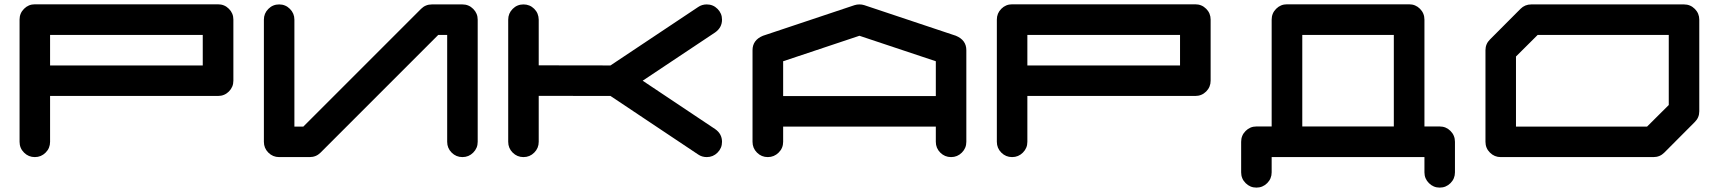

<svg xmlns="http://www.w3.org/2000/svg" viewBox="-20 -729 7977 891"><path d="M920.9 -425.3V-566.9H212.4V-425.3ZM1063 -354.5Q1063 -325.2 1042.2 -304.4Q1021.5 -283.7 991.7 -283.7H212.4V-70.8Q212.4 -41.5 191.7 -20.8Q170.9 0 141.6 0Q112.3 0 91.6 -20.8Q70.8 -41.5 70.8 -70.8V-638.2Q70.8 -667.5 91.6 -688.2Q112.3 -709 141.6 -709H991.7Q1021.5 -709 1042.2 -688.2Q1063 -667.5 1063 -638.2Z M2196.8 -637.7V-70.8Q2196.8 -41.5 2176 -20.8Q2155.3 0 2126 0Q2096.7 0 2075.9 -20.8Q2055.2 -41.5 2055.2 -70.8V-566.9H2013.7L1467.3 -20.5Q1446.8 0 1417 0H1275.4Q1246.1 0 1225.3 -20.8Q1204.6 -41.5 1204.6 -70.8V-637.7Q1204.6 -667 1225.3 -687.7Q1246.1 -708.5 1275.4 -708.5Q1304.7 -708.5 1325.4 -687.7Q1346.2 -667 1346.2 -637.7V-141.6H1387.7L1934.1 -688Q1954.6 -708.5 1984.4 -708.5H2126Q2155.3 -708.5 2176 -687.7Q2196.8 -667 2196.8 -637.7Z M3298.8 -129.9Q3330.6 -107.9 3330.6 -70.8Q3330.6 -41.5 3309.8 -20.8Q3289.1 0 3259.8 0Q3237.3 0 3219.7 -12.2L2813 -283.7L2480 -284.2V-70.8Q2480 -41.5 2459.2 -20.8Q2438.5 0 2409.2 0Q2379.9 0 2359.1 -20.8Q2338.4 -41.5 2338.4 -70.8V-637.7Q2338.4 -667 2359.1 -687.7Q2379.9 -708.5 2409.2 -708.5Q2438.5 -708.5 2459 -688.2Q2479.5 -668 2480 -637.7V-425.8L2813 -425.3L3219.7 -696.3Q3237.3 -708.5 3259.8 -708.5Q3289.1 -708.5 3309.8 -687.7Q3330.6 -667 3330.6 -637.7Q3330.6 -601.1 3298.8 -578.6L2962.4 -354.5Z M4322.8 -283.2V-444.8L3968.3 -563L3614.3 -444.8V-283.2ZM4464.4 -70.8Q4464.4 -41.5 4443.6 -20.8Q4422.9 0 4393.6 0Q4364.3 0 4343.5 -20.8Q4322.8 -41.5 4322.8 -70.8V-141.6H3614.3V-70.8Q3614.3 -41.5 3593.3 -20.8Q3572.3 0 3543 0Q3513.7 0 3492.9 -20.8Q3472.2 -41.5 3472.2 -70.8V-496.1Q3472.2 -543 3520.5 -563L3521.5 -563.5H3522L3945.8 -705.1Q3956.5 -708.5 3968.3 -708.5Q3980 -708.5 3990.7 -705.1L4414.6 -563.5H4415.5L4416 -563Q4464.4 -543 4464.4 -496.1Z M5456.1 -425.3V-566.9H4747.6V-425.3ZM5598.1 -354.5Q5598.1 -325.2 5577.4 -304.4Q5556.6 -283.7 5526.9 -283.7H4747.6V-70.8Q4747.6 -41.5 4726.8 -20.8Q4706.1 0 4676.8 0Q4647.5 0 4626.7 -20.8Q4606 -41.5 4606 -70.8V-638.2Q4606 -667.5 4626.7 -688.2Q4647.5 -709 4676.8 -709H5526.9Q5556.6 -709 5577.4 -688.2Q5598.1 -667.5 5598.1 -638.2Z M6448.2 -142.1V-566.9H6023.4V-142.1ZM6731.9 70.8Q6731.9 100.1 6711.2 120.8Q6690.4 141.6 6661.1 141.6Q6631.8 141.6 6611.1 120.8Q6590.3 100.1 6590.3 70.8V0H5881.3V70.8Q5881.3 100.1 5860.6 120.8Q5839.8 141.6 5810.5 141.6Q5781.2 141.6 5760.5 120.8Q5739.7 100.1 5739.7 70.8V-70.8Q5739.7 -100.6 5760.5 -121.3Q5781.2 -142.1 5810.5 -142.1H5881.3V-637.7Q5881.3 -667.5 5902.1 -688.2Q5922.9 -709 5952.1 -709H6519.5Q6548.8 -709 6569.6 -688.2Q6590.3 -667.5 6590.3 -637.7V-142.1H6661.1Q6690.4 -142.1 6711.2 -121.3Q6731.9 -100.6 6731.9 -70.8Z M7724.1 -241.7V-566.9H7115.7L7015.1 -466.8V-141.6H7623.5ZM7794.9 -708.5Q7824.2 -708.5 7845 -687.7Q7865.7 -667 7865.7 -637.7V-212.4Q7865.7 -183.1 7844.7 -162.6L7703.1 -20.5Q7682.6 0 7652.8 0H6944.3Q6915 0 6894.3 -20.8Q6873.5 -41.5 6873.5 -70.8V-496.1Q6873.5 -525.4 6894.5 -545.9L7036.1 -688Q7056.6 -708.5 7085.9 -708.5Z"/></svg>

Font: Robtronika
Style: Regular
Weight: 400
Designer: GGBot
Version: 1.00